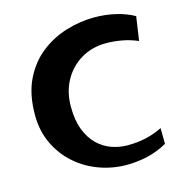

<svg xmlns="http://www.w3.org/2000/svg" viewBox="-110 -850 917 954"><g transform="rotate(-15 349.0 -373.0)"><path d="M427 2Q353 2 285 -23Q217 -48 164 -95Q111 -142 80 -208Q49 -274 49 -356Q49 -462 85.5 -536.5Q122 -611 181.5 -657.5Q241 -704 313.5 -726Q386 -748 458 -748Q516 -748 569 -735.5Q622 -723 662 -700L644 -577Q604 -594 562.5 -601.5Q521 -609 482 -609Q410 -609 353.5 -575.5Q297 -542 264.5 -483.5Q232 -425 232 -349Q232 -279 251 -230Q270 -181 302 -150Q334 -119 374 -105Q414 -91 456 -91Q507 -91 550.5 -101Q594 -111 635 -131L636 -50Q586 -22 533 -10Q480 2 427 2Z"/></g></svg>

Font: Marhey Light Medium
Style: Regular
Weight: 500
Version: Version 1.000